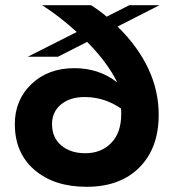

<svg xmlns="http://www.w3.org/2000/svg" viewBox="-20 -708 675 738"><path d="M266 -446Q361 -446 431 -391Q393 -468 315 -547L203 -490H87L275 -585Q208 -646 142 -688H330Q363 -667 390 -644L477 -688H593L432 -606Q590 -450 590 -267Q590 -139 516 -64.5Q442 10 313 10Q188 10 112.5 -55Q37 -120 37 -231Q37 -324 101 -385Q165 -446 266 -446ZM308 -119Q369 -119 407.5 -158.5Q446 -198 446 -270Q446 -285 445 -291Q381 -335 305 -335Q249 -335 214.5 -306.5Q180 -278 180 -231Q180 -179 215.5 -149Q251 -119 308 -119Z"/></svg>

Font: Roundo SemiBold
Style: Regular
Weight: 600
Designer: Namrata Goyal (Gurmukhi), Shiva Nallaperumal (Latin)
Foundry: Indian Type Foundry
Version: Version 1.000;PS 1.0;hotconv 1.0.88;makeotf.lib2.5.647800